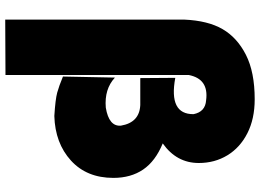

<svg xmlns="http://www.w3.org/2000/svg" viewBox="-150 -642 995 735"><g transform="rotate(90 347.5 -274.5)"><path d="M661 -211Q661 -109 594.5 -48.5Q528 12 424 15Q360 11 334.5 4Q309 -3 273 -18L277 -217Q321 -176 392 -182Q465 -194 461 -240Q449 -311 382 -314H279L278 -448Q418 -422 417 -518Q408 -563 364 -566Q282 -577 267 -499V202L55 203V-482Q59 -573 91.5 -629Q124 -685 190 -718.5Q256 -752 360 -752Q435 -752 490 -724Q545 -696 574.5 -647.5Q604 -599 604 -538Q604 -453 529 -400Q597 -372 629 -325Q661 -278 661 -211Z"/></g></svg>

Font: AtCorfu Sans
Style: AtCorfu Sans Black
Weight: 900
Designer: Kostas Teopoulos
Foundry: Kostas Teopoulos
Version: Version 1.00 July 8, 2025, initial release